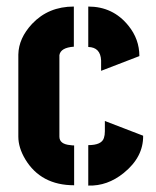

<svg xmlns="http://www.w3.org/2000/svg" viewBox="-20 -577 485 598"><path d="M37.1 -151.4V-407.2Q38.1 -458 80.1 -502.9Q130.9 -556.6 210 -556.6V-431.6Q168.9 -428.7 165 -405.3V-151.4Q165 -127.9 199.2 -125Q205.1 -124 210.9 -124V0Q107.4 0 58.6 -81.1Q37.1 -117.2 37.1 -151.4ZM254.9 -430.7V-556.6Q332 -556.6 379.9 -497.1Q414.1 -455.1 414.1 -402.3L294.9 -356.4V-388.7Q293 -429.7 254.9 -430.7ZM254.9 1V-125Q296.9 -125 303.7 -147.5Q306.6 -156.2 306.6 -168V-200.2L425.8 -154.3Q426.8 -87.9 365.2 -38.1Q314.5 2.9 254.9 1Z"/></svg>

Font: Post No Bills Colombo
Style: ExtraBold
Weight: 900
Designer: Kosala Senevirathne, Siva Puranthara, Lasantha Premarathna, Tharique Azeez
Foundry: Mooniak
Version: Version 1.220 ; ttfautohint (v1.5)